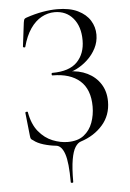

<svg xmlns="http://www.w3.org/2000/svg" viewBox="-57 -678 616 911"><g transform="rotate(-5 251.0 -222.5)"><path d="M243 187Q243 93 229.1 52.6Q215.2 12.2 189.6 9Q159.2 6 129.6 -3Q100 -12 83 -26Q74 -31 72 -35Q70 -39 69 -49L57 -160Q57 -162.8 62.5 -163.8Q68 -164.8 69 -161.8Q79.4 -102.8 108.1 -68.2Q136.8 -33.6 173.9 -18.8Q211 -4 245.6 -4Q294 -4 322.7 -26.5Q351.4 -49 364.5 -85Q377.6 -121 377.6 -161Q377.6 -243 331.4 -284Q285.2 -325 201 -325Q197 -325 197 -331Q197 -337 201 -337Q282.2 -337 319.9 -376Q357.6 -415 357.6 -478.8Q357.6 -544.6 324.5 -583.8Q291.4 -623 236.6 -623Q204.2 -623 174.3 -606.7Q144.4 -590.4 121.1 -556.7Q97.8 -523 84 -471Q83 -468 78 -469Q73 -470 73 -472.8L87 -586Q89 -598 91 -602Q93 -606 102 -609Q143 -623 180.4 -629.5Q217.8 -636 250 -636Q309.4 -636 348.3 -617Q387.2 -598 406.3 -567.1Q425.4 -536.2 425.4 -499.6Q425.4 -465.2 409.9 -435.1Q394.4 -405 369.5 -382Q344.6 -359 316.5 -345Q288.4 -331 263 -329L277 -337Q327.8 -337 367.4 -317.5Q407 -298 429.7 -262.5Q452.4 -227 452.4 -178.8Q452.4 -113.6 412.2 -67.5Q372 -21.4 307.6 -0.8Q292.8 3.8 280.7 22.6Q268.6 41.4 261.7 80.9Q254.8 120.4 254.8 187Q254.8 191 248.9 191Q243 191 243 187Z"/></g></svg>

Font: Cormorant Garamond Light
Style: Regular
Weight: 300
Designer: Christian Thalmann (Catharsis Fonts)
Foundry: Catharsis Fonts
Version: Version 4.001